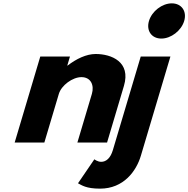

<svg xmlns="http://www.w3.org/2000/svg" viewBox="-20 -850 1123 1145"><path d="M1004.6 -830C946.6 -830 885.6 -783 868.4 -725C851.1 -667 884.1 -620 942.1 -620C1000.1 -620 1061.1 -667 1078.4 -725C1095.6 -783 1062.6 -830 1004.6 -830ZM819.3 -513H996.3L820 79C792.9 170 717.6 275 576.6 275C492.6 275 466.9 254 445.1 243L542.7 100C542.7 100 561.3 115 583.3 115C613.3 115 638.8 93 653.1 45ZM67.5 0H244.5L330.9 -290C346 -341 412.6 -390 465.6 -390C522.6 -390 543 -341 527.9 -290L441.5 0H618.5L719.1 -338C761.7 -481 644.7 -528 550.7 -528C494.7 -528 435.1 -499 383.2 -459H381.2L397.3 -513H220.3Z"/></svg>

Font: Hussar
Style: BdOblThree
Weight: 700
Foundry: Cannot Into Space Fonts
Version: Version 2.00